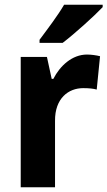

<svg xmlns="http://www.w3.org/2000/svg" viewBox="-20 -786 451 806"><path d="M411 -756V-766H249C223 -721 178 -662 146 -619V-606H243C293 -644 376 -719 411 -756ZM345 -557C283 -557 232 -510 204 -455H197L177 -547H67V0H211V-278C210 -374 268 -416 329 -416C354 -416 372 -414 386 -410L400 -550C384 -554 363 -557 345 -557Z"/></svg>

Font: Noto Sans Khmer SemiCondensed
Style: Bold
Weight: 700
Width: 4
Designer: Danh Hong and the Monotype Design Team
Foundry: Monotype Imaging Inc.
Version: Version 2.004